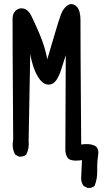

<svg xmlns="http://www.w3.org/2000/svg" viewBox="-20 -793 540 946"><path d="M411 133 392 123Q378 105 380 80L384 -4Q343 2 324 -7Q305 -16 302 -51L304 -521Q292 -485 282 -452Q272 -419 257 -397.5Q242 -376 219.5 -376Q197 -376 178.5 -398.5Q160 -421 147.5 -456Q135 -491 129 -528L121 -99Q125 -61 109 -31Q96 -20 74 -21L55 -31Q37 -63 45 -104Q41 -678 42 -703.5Q43 -729 59.5 -742.5Q76 -756 97.5 -750.5Q119 -745 133.5 -716.5Q148 -688 174.5 -626.5Q201 -565 213 -501Q232 -565 250.5 -628Q269 -691 280 -721Q291 -751 312 -766Q333 -781 355 -763Q377 -745 376.5 -690Q376 -635 380 -81Q421 -87 445 -76Q469 -65 463.5 -28.5Q458 8 459 48Q460 88 446 123Q433 135 411 133Z"/></svg>

Font: Kosefont JP
Style: Regular
Weight: 400
Designer: Nozomi Seto 瀬戸のぞみ
Version: Version 3.00;June 19, 2020